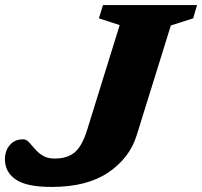

<svg xmlns="http://www.w3.org/2000/svg" viewBox="-56 -727 798 758"><path d="M483.5 -192.5Q456 -103.5 371.8 -46.2Q287.5 11 148 11Q48.5 11 6 -18.5Q-36.5 -48 -36.5 -97.5Q-36.5 -132 -17.2 -154.5Q2 -177 35 -177Q48 -177 58.5 -165.5Q69 -154 81.8 -139Q94.5 -124 113 -112.5Q131.5 -101 159.5 -101Q209 -101 238.5 -125.2Q268 -149.5 288 -214L416.5 -628L334.5 -654.5L350.5 -707H722L706.5 -654.5L618.5 -626.5Z"/></svg>

Font: Newsreader Caption
Style: Bold Italic
Weight: 700
Italic angle: -17°
Designer: Hugues Gentile
Foundry: Production Type
Version: Version 1.001